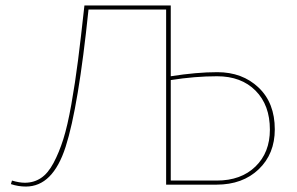

<svg xmlns="http://www.w3.org/2000/svg" viewBox="-20 -678 1089 705"><path d="M778 -413Q870 -413 929.5 -356.5Q989 -300 989 -203Q989 -113 930 -56.5Q871 0 775 0H590V-643H305Q268 -285 221 -139Q174 7 75 7Q47 7 20 -2L24 -15Q51 -7 71 -7Q104 -7 130 -24Q156 -41 176.5 -79.5Q197 -118 212.5 -167Q228 -216 242 -295Q256 -374 266.5 -456.5Q277 -539 290 -658H607V-398Q702 -413 778 -413ZM776 -15Q865 -15 918 -66.5Q971 -118 971 -202Q971 -292 918.5 -345Q866 -398 777 -398Q696 -398 607 -384V-15Z"/></svg>

Font: EauTestSC Thin
Style: Regular
Weight: 250
Designer: Christian Thalmann (Catharsis Fonts)
Version: Version 0.001;PS 000.001;hotconv 1.0.88;makeotf.lib2.5.64775